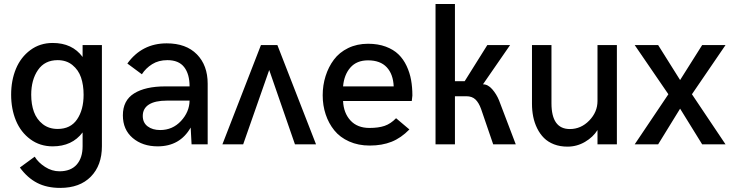

<svg xmlns="http://www.w3.org/2000/svg" viewBox="-20 -709 3599 943"><path d="M275.9 213.9Q210 213.9 162.4 189.2Q114.7 164.6 77.6 113.8L150.4 60.5Q168 89.4 201.4 110.8Q234.9 132.3 272 132.3Q327.6 132.3 356.7 99.4Q385.7 66.4 385.7 9.3V-58.6Q334 9.8 238.8 9.8Q176.3 9.8 129.2 -24.9Q82 -59.6 58.3 -116.7Q34.7 -173.8 34.7 -244.1Q34.7 -314 58.3 -371.1Q82 -428.2 129.2 -463.1Q176.3 -498 238.8 -498Q335 -498 385.7 -429.2V-487.8H480.5V9.3Q480.5 103 426.3 158.4Q372.1 213.9 275.9 213.9ZM263.2 -75.7Q326.7 -75.7 358.6 -122.8Q390.6 -169.9 390.6 -243.7Q390.6 -291.5 377.9 -328.6Q365.2 -365.7 335.7 -389.6Q306.2 -413.6 263.2 -413.6Q199.7 -413.6 166.5 -365.2Q133.3 -316.9 133.3 -243.7Q133.3 -196.3 146.7 -159.4Q160.2 -122.6 190.2 -99.1Q220.2 -75.7 263.2 -75.7Z M754.4 9.8Q680.2 9.8 631.8 -31.2Q583.5 -72.3 583.5 -142.6Q583.5 -215.8 638.7 -250.2Q693.8 -284.7 792 -284.7H911.1Q911.1 -345.2 884.5 -379.4Q857.9 -413.6 802.2 -413.6Q758.8 -413.6 727.3 -393.8Q695.8 -374 676.8 -344.2L605.5 -397Q677.2 -496.1 798.8 -496.1Q894 -496.1 947 -442.1Q1000 -388.2 1000 -297.9V0H920.9L916.5 -82.5Q863.8 9.8 754.4 9.8ZM766.6 -70.3Q827.6 -70.3 868.9 -114.7Q910.2 -159.2 911.1 -214.8H799.3Q741.7 -214.8 711.4 -195.6Q681.2 -176.3 681.2 -139.6Q681.2 -106.4 705.1 -88.4Q729 -70.3 766.6 -70.3Z M1072.3 0 1261.7 -487.8H1342.3L1532.2 0H1428.7L1302.2 -365.2L1174.3 0Z M1795.9 5.9Q1739.7 5.9 1694.8 -14.2Q1649.9 -34.2 1622.1 -68.6Q1594.2 -103 1579.6 -147Q1564.9 -190.9 1564.9 -241.2Q1564.9 -290.5 1579.1 -335.4Q1593.3 -380.4 1619.9 -416Q1646.5 -451.7 1689.9 -472.9Q1733.4 -494.1 1787.6 -494.1Q1836.4 -494.1 1874.5 -480Q1912.6 -465.8 1937 -442.1Q1961.4 -418.5 1977.1 -385Q1992.7 -351.6 1999 -316.2Q2005.4 -280.8 2005.4 -239.7L2002.4 -212.9H1665Q1667.5 -154.3 1701.2 -117.4Q1734.9 -80.6 1794.9 -80.6Q1838.9 -80.6 1868.9 -90.8Q1898.9 -101.1 1925.3 -128.4L1990.7 -73.2Q1949.7 -31.2 1903.1 -12.7Q1856.4 5.9 1795.9 5.9ZM1665 -284.7H1913.6Q1911.1 -344.7 1879.4 -378.7Q1847.7 -412.6 1787.6 -412.6Q1731.9 -412.6 1700.9 -377.2Q1669.9 -341.8 1665 -284.7Z M2119.1 0V-689.5H2214.4V-310.1H2262.2L2373.5 -487.8H2485.4L2352.1 -294.9Q2376.5 -294.9 2397.5 -270.8Q2418.5 -246.6 2430.7 -216.8L2513.2 0H2402.3L2342.8 -173.8Q2331.5 -205.1 2314.9 -220.7Q2298.3 -236.3 2270.5 -236.3H2214.4V0Z M2767.1 11.2Q2730.5 11.2 2700.9 -0.2Q2671.4 -11.7 2651.6 -31.5Q2631.8 -51.3 2618.4 -78.4Q2605 -105.5 2598.9 -135.7Q2592.8 -166 2592.8 -199.2V-487.8H2688.5V-201.7Q2688.5 -75.2 2778.8 -75.2Q2833.5 -75.2 2874 -116.9Q2914.6 -158.7 2914.6 -212.9V-487.8H3009.8V0H2914.6V-70.3Q2893.1 -35.6 2853.3 -12.2Q2813.5 11.2 2767.1 11.2Z M3097.2 0 3262.7 -246.1 3097.2 -487.8H3212.4L3320.3 -315.9L3428.7 -487.8H3543.5L3378.4 -246.1L3543.5 0H3428.7L3320.3 -175.3L3212.4 0Z"/></svg>

Font: HK Grotesk Medium
Style: Regular
Weight: 500
Designer: Alfredo Marco Pradil and Stefan Peev
Foundry: Hanken Design Co.
Version: Version 1.045;PS 001.045;hotconv 1.0.88;makeotf.lib2.5.64775